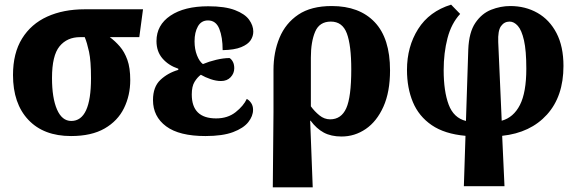

<svg xmlns="http://www.w3.org/2000/svg" viewBox="-20 -576 2483 827"><path d="M286 10Q168 10 102 -60Q36 -130 36 -253Q36 -347 75 -410Q114 -473 183.5 -504.5Q253 -536 345 -536H596L580 -416H453Q476 -399 496 -376Q516 -353 528.5 -318.5Q541 -284 541 -231Q541 -165 514 -110Q487 -55 430.5 -22.5Q374 10 286 10ZM287 -55Q372 -55 372 -239Q372 -314 363.5 -353Q355 -392 345 -416H325Q269 -416 236.5 -376.5Q204 -337 204 -240Q204 -154 225.5 -104.5Q247 -55 287 -55Z M865 10Q752 10 695.5 -32Q639 -74 639 -145Q639 -202 671 -232Q703 -262 748 -275V-280Q706 -294 680 -324Q654 -354 654 -399Q654 -468 714 -508.5Q774 -549 877 -549Q949 -549 992 -532.5Q1035 -516 1053 -491Q1071 -466 1071 -440Q1071 -420 1059.5 -402.5Q1048 -385 1019 -373Q990 -361 939 -360Q939 -416 924.5 -452Q910 -488 876 -488Q847 -488 832.5 -462.5Q818 -437 818 -398Q818 -364 828.5 -337.5Q839 -311 854 -300Q880 -311 911.5 -318.5Q943 -326 969 -326Q978 -320 983.5 -309Q989 -298 989 -282Q989 -260 973.5 -243.5Q958 -227 932 -227Q911 -227 887.5 -235Q864 -243 845 -254Q830 -243 818 -223.5Q806 -204 806 -169Q806 -66 911 -66Q961 -66 995 -93Q1029 -120 1043 -150Q1054 -144 1062 -132Q1070 -120 1070 -103Q1070 -76 1049.5 -50Q1029 -24 984 -7Q939 10 865 10Z M1155 231 1158 -93V-275Q1158 -351 1184 -413.5Q1210 -476 1265 -513Q1320 -550 1409 -550Q1528 -550 1594 -480.5Q1660 -411 1660 -273Q1660 -180 1631.5 -116.5Q1603 -53 1555.5 -20.5Q1508 12 1451 12Q1406 12 1374.5 -5Q1343 -22 1318 -56H1316L1327 231ZM1402 -62Q1450 -62 1471.5 -110Q1493 -158 1493 -277Q1493 -381 1474 -432Q1455 -483 1405 -483Q1356 -483 1337.5 -439.5Q1319 -396 1319 -328V-118Q1335 -96 1356 -79Q1377 -62 1402 -62Z M1978 226 1985 9Q1895 1 1839.5 -37Q1784 -75 1758.5 -136Q1733 -197 1733 -275Q1733 -375 1781 -451Q1829 -527 1923 -556L1962 -516Q1924 -475 1907.5 -411.5Q1891 -348 1891 -274Q1891 -183 1912.5 -125.5Q1934 -68 1987 -55L1997 -363Q2000 -437 2027.5 -477.5Q2055 -518 2095.5 -534Q2136 -550 2178 -550Q2243 -550 2295 -520.5Q2347 -491 2377 -433.5Q2407 -376 2407 -292Q2407 -161 2336 -82.5Q2265 -4 2143 9L2153 226ZM2126 -395 2141 -56Q2192 -70 2219.5 -124Q2247 -178 2247 -280Q2247 -358 2237 -402Q2227 -446 2210.5 -464.5Q2194 -483 2175 -483Q2152 -483 2138 -463.5Q2124 -444 2126 -395Z"/></svg>

Font: Noto Serif SemiCondensed ExtraBold
Style: Regular
Weight: 800
Width: 4
Designer: Monotype Design Team
Foundry: Monotype Imaging Inc.
Version: Version 2.015